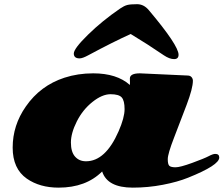

<svg xmlns="http://www.w3.org/2000/svg" viewBox="-20 -863 1051 903"><path d="M384.3 -104.5Q476.1 -104.5 537.6 -245.1Q565.9 -309.6 565.9 -349.6Q565.9 -389.6 552.5 -404.8Q539.1 -419.9 499.8 -419.9Q460.4 -419.9 414.8 -383.5Q369.1 -347.2 341.3 -292Q313.5 -236.8 313.5 -192.6Q313.5 -148.4 333 -126.5Q352.5 -104.5 384.3 -104.5ZM638.2 -518.1 861.8 -507.8Q874.5 -507.8 880.9 -500.2Q887.2 -492.7 887.2 -483.4Q887.2 -447.8 857.7 -369.9Q828.1 -292 798.6 -215.6Q769 -139.2 769 -114.5Q769 -89.8 776.6 -83Q784.2 -76.2 805.7 -76.2Q827.1 -76.2 884 -96.9Q940.9 -117.7 961.2 -128.4Q981.4 -139.2 992.2 -139.2Q1011.2 -139.2 1011.2 -122.1Q1011.2 -85.9 864.7 -27.3Q815.4 -7.3 745.8 6.1Q676.3 19.5 604.5 19.5Q484.9 19.5 460.4 -56.6Q384.3 19.5 255.4 19.5Q167 19.5 106 -22.9Q39.6 -69.3 39.6 -168.9Q39.6 -273.9 101.6 -362.3Q169.4 -460.4 283.2 -497.6Q346.2 -518.1 418.5 -518.1Q529.3 -518.1 590.8 -463.4Q591.3 -466.3 591.3 -472.7L590.8 -493.7Q590.8 -518.1 638.2 -518.1ZM680.2 -814.9Q819.8 -649.4 819.8 -605.5Q819.8 -585 798.6 -585Q777.3 -585 750.5 -603Q674.8 -654.8 594.7 -703.1Q512.2 -666 395 -603Q368.2 -588.4 354.5 -588.4Q327.1 -588.4 327.1 -611.3Q327.1 -634.3 393.6 -699.5Q460 -764.6 544.9 -822.8Q563.5 -835.4 578.1 -839.4Q592.8 -843.3 624.8 -843.3Q656.7 -843.3 680.2 -814.9Z"/></svg>

Font: Sonsie One
Style: Regular
Weight: 400
Designer: Riccardo De Franceschi
Foundry: Sorkin Type Co
Version: Version 1.003